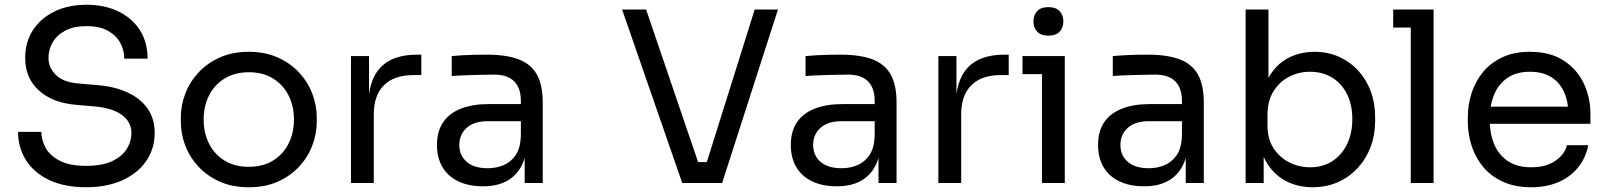

<svg xmlns="http://www.w3.org/2000/svg" viewBox="-20 -770 6757 808"><path d="M343 18Q252 18 188 -12Q124 -42 90 -95Q56 -148 56 -215H154Q154 -182 171.5 -149Q189 -116 230.5 -94Q272 -72 343 -72Q409 -72 451 -91.5Q493 -111 513 -142.5Q533 -174 533 -211Q533 -256 494 -285.5Q455 -315 380 -322L299 -329Q202 -337 144 -389Q86 -441 86 -526Q86 -593 118.5 -643Q151 -693 209 -721.5Q267 -750 344 -750Q420 -750 478 -722Q536 -694 568.5 -643.5Q601 -593 601 -523H503Q503 -558 486.5 -589Q470 -620 435 -640Q400 -660 344 -660Q290 -660 254.5 -641Q219 -622 201.5 -591.5Q184 -561 184 -526Q184 -486 215 -455Q246 -424 307 -419L388 -412Q463 -406 517.5 -380.5Q572 -355 601.5 -312.5Q631 -270 631 -211Q631 -144 595 -92Q559 -40 494 -11Q429 18 343 18Z M1027 18Q957 18 904 -6Q851 -30 814.5 -69.5Q778 -109 759.5 -158Q741 -207 741 -258V-276Q741 -327 760 -376.5Q779 -426 816 -465.5Q853 -505 906 -528.5Q959 -552 1027 -552Q1095 -552 1148 -528.5Q1201 -505 1238 -465.5Q1275 -426 1294 -376.5Q1313 -327 1313 -276V-258Q1313 -207 1294.5 -158Q1276 -109 1239.5 -69.5Q1203 -30 1150 -6Q1097 18 1027 18ZM1027 -68Q1087 -68 1129.5 -94.5Q1172 -121 1194.5 -166Q1217 -211 1217 -267Q1217 -324 1194 -369Q1171 -414 1128.5 -440Q1086 -466 1027 -466Q969 -466 926 -440Q883 -414 860 -369Q837 -324 837 -267Q837 -211 859.5 -166Q882 -121 924.5 -94.5Q967 -68 1027 -68Z M1553 0H1457V-534H1533V-314H1529Q1529 -431 1580.5 -485.5Q1632 -540 1735 -540H1753V-454H1719Q1639 -454 1596 -411.5Q1553 -369 1553 -289Z M2264 0H2188V-160H2172V-345Q2172 -400 2143.5 -428Q2115 -456 2060 -456Q2029 -456 1996 -455Q1963 -454 1933 -453Q1903 -452 1881 -450V-534Q1903 -536 1927.5 -537.5Q1952 -539 1978 -539.5Q2004 -540 2028 -540Q2110 -540 2162 -520.5Q2214 -501 2239 -457Q2264 -413 2264 -338ZM2013 14Q1953 14 1909.5 -6.5Q1866 -27 1842.5 -66Q1819 -105 1819 -160Q1819 -217 1844.5 -255Q1870 -293 1919 -312.5Q1968 -332 2037 -332H2182V-260H2033Q1975 -260 1944 -232Q1913 -204 1913 -160Q1913 -116 1944 -89Q1975 -62 2033 -62Q2067 -62 2098 -74.5Q2129 -87 2149.5 -116.5Q2170 -146 2172 -198L2198 -160Q2193 -103 2170.5 -64.5Q2148 -26 2108.5 -6Q2069 14 2013 14Z M3019 0H2851L2598 -730H2699L2926 -64L2878 -88H2998L2947 -64L3156 -730H3254Z M3753 0H3677V-160H3661V-345Q3661 -400 3632.5 -428Q3604 -456 3549 -456Q3518 -456 3485 -455Q3452 -454 3422 -453Q3392 -452 3370 -450V-534Q3392 -536 3416.5 -537.5Q3441 -539 3467 -539.5Q3493 -540 3517 -540Q3599 -540 3651 -520.5Q3703 -501 3728 -457Q3753 -413 3753 -338ZM3502 14Q3442 14 3398.5 -6.5Q3355 -27 3331.5 -66Q3308 -105 3308 -160Q3308 -217 3333.5 -255Q3359 -293 3408 -312.5Q3457 -332 3526 -332H3671V-260H3522Q3464 -260 3433 -232Q3402 -204 3402 -160Q3402 -116 3433 -89Q3464 -62 3522 -62Q3556 -62 3587 -74.5Q3618 -87 3638.5 -116.5Q3659 -146 3661 -198L3687 -160Q3682 -103 3659.5 -64.5Q3637 -26 3597.5 -6Q3558 14 3502 14Z M4025 0H3929V-534H4005V-314H4001Q4001 -431 4052.5 -485.5Q4104 -540 4207 -540H4225V-454H4191Q4111 -454 4068 -411.5Q4025 -369 4025 -289Z M4461 0H4365V-534H4461ZM4461 -458H4283V-534H4461ZM4392 -620Q4360 -620 4344.5 -637Q4329 -654 4329 -680Q4329 -706 4344.5 -723Q4360 -740 4392 -740Q4424 -740 4439.5 -723Q4455 -706 4455 -680Q4455 -654 4439.5 -637Q4424 -620 4392 -620Z M5046 0H4970V-160H4954V-345Q4954 -400 4925.5 -428Q4897 -456 4842 -456Q4811 -456 4778 -455Q4745 -454 4715 -453Q4685 -452 4663 -450V-534Q4685 -536 4709.5 -537.5Q4734 -539 4760 -539.5Q4786 -540 4810 -540Q4892 -540 4944 -520.5Q4996 -501 5021 -457Q5046 -413 5046 -338ZM4795 14Q4735 14 4691.5 -6.5Q4648 -27 4624.5 -66Q4601 -105 4601 -160Q4601 -217 4626.5 -255Q4652 -293 4701 -312.5Q4750 -332 4819 -332H4964V-260H4815Q4757 -260 4726 -232Q4695 -204 4695 -160Q4695 -116 4726 -89Q4757 -62 4815 -62Q4849 -62 4880 -74.5Q4911 -87 4931.5 -116.5Q4952 -146 4954 -198L4980 -160Q4975 -103 4952.5 -64.5Q4930 -26 4890.5 -6Q4851 14 4795 14Z M5504 18Q5438 18 5386.5 -11Q5335 -40 5305 -95.5Q5275 -151 5272 -229H5298V0H5222V-730H5318V-375L5284 -302Q5288 -389 5319 -444Q5350 -499 5400.5 -525.5Q5451 -552 5512 -552Q5569 -552 5616 -530.5Q5663 -509 5697 -471.5Q5731 -434 5749 -384.5Q5767 -335 5767 -278V-260Q5767 -203 5748.5 -153Q5730 -103 5695 -64.5Q5660 -26 5611.5 -4Q5563 18 5504 18ZM5493 -66Q5547 -66 5587 -92Q5627 -118 5649 -163.5Q5671 -209 5671 -269Q5671 -329 5648.5 -374Q5626 -419 5586 -443.5Q5546 -468 5493 -468Q5445 -468 5404 -446.5Q5363 -425 5338.5 -384.5Q5314 -344 5314 -287V-241Q5314 -186 5339 -147Q5364 -108 5405 -87Q5446 -66 5493 -66Z M6013 0H5917V-730H6013ZM6013 -654H5843V-730H6013Z M6424 18Q6354 18 6303 -6Q6252 -30 6220 -69.5Q6188 -109 6172.5 -158Q6157 -207 6157 -258V-276Q6157 -328 6172.5 -377Q6188 -426 6220 -465.5Q6252 -505 6301.5 -528.5Q6351 -552 6418 -552Q6505 -552 6561.5 -514.5Q6618 -477 6645.5 -418Q6673 -359 6673 -292V-249H6199V-321H6603L6581 -282Q6581 -339 6563 -380.5Q6545 -422 6509 -445Q6473 -468 6418 -468Q6361 -468 6323.5 -442Q6286 -416 6267.5 -371Q6249 -326 6249 -267Q6249 -210 6267.5 -164.5Q6286 -119 6325 -92.5Q6364 -66 6424 -66Q6487 -66 6526.5 -94Q6566 -122 6574 -159H6664Q6653 -104 6620 -64Q6587 -24 6537 -3Q6487 18 6424 18Z"/></svg>

Font: Sora Variable
Style: Regular
Weight: 400
Designer: Jonathan Barnbrook, Julián Moncada
Foundry: Barnbrook Fonts
Version: Version 2.000